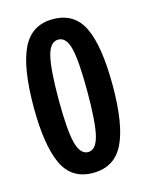

<svg xmlns="http://www.w3.org/2000/svg" viewBox="-90 -595 505 663"><g transform="rotate(-15 162.5 -263.5)"><path d="M161 11Q84 11 52.5 -57.5Q21 -126 21 -261Q21 -402 54 -470Q87 -538 163 -538Q240 -538 272 -471Q304 -404 304 -263Q304 -124 271 -56.5Q238 11 161 11ZM163 -63Q191 -63 202.5 -109Q214 -155 214 -267Q214 -374 203 -419.5Q192 -465 163 -465Q134 -465 122.5 -419Q111 -373 111 -264Q111 -154 123 -108.5Q135 -63 163 -63Z"/></g></svg>

Font: Bricolage Grotesque 96pt Condensed
Style: Regular
Weight: 400
Width: 3
Designer: Mathieu Triay
Foundry: Atelier Triay
Version: Version 1.001; ttfautohint (v1.8.4.7-5d5b);gftools[0.9.33.de